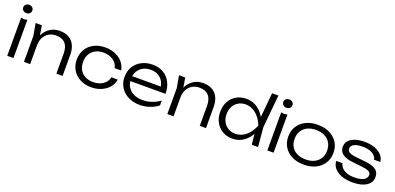

<svg xmlns="http://www.w3.org/2000/svg" viewBox="6 -1714 5491 2670"><g transform="rotate(20 2752.0 -379.0)"><path d="M75 -565 121 -557 167 -565V0H75ZM120 -648Q92 -648 72.5 -665.5Q53 -683 53 -710Q53 -736 72.5 -753.5Q92 -771 120 -771Q150 -771 169 -753.5Q188 -736 188 -710Q188 -683 169 -665.5Q150 -648 120 -648Z M290 -563H382L414 -372V0H322V-385ZM647 -576Q726 -576 781 -544.5Q836 -513 865 -453.5Q894 -394 894 -310V0H802V-294Q802 -395 755.5 -446.5Q709 -498 620 -498Q558 -498 511.5 -470Q465 -442 439.5 -392.5Q414 -343 414 -277L377 -303Q384 -387 420 -448Q456 -509 514.5 -542.5Q573 -576 647 -576Z M1633 -214Q1622 -147 1578.5 -96Q1535 -45 1468 -16Q1401 13 1320 13Q1226 13 1154 -24.5Q1082 -62 1041.5 -128.5Q1001 -195 1001 -282Q1001 -369 1041.5 -435.5Q1082 -502 1154 -539Q1226 -576 1320 -576Q1401 -576 1468 -547.5Q1535 -519 1578.5 -468Q1622 -417 1633 -349H1538Q1523 -419 1463.5 -459.5Q1404 -500 1320 -500Q1252 -500 1201.5 -473Q1151 -446 1123 -397.5Q1095 -349 1095 -282Q1095 -215 1123 -166Q1151 -117 1201.5 -90.5Q1252 -64 1320 -64Q1405 -64 1464.5 -105Q1524 -146 1538 -214Z M2039 13Q1942 13 1867.5 -24.5Q1793 -62 1750.5 -128.5Q1708 -195 1708 -282Q1708 -370 1748 -436Q1788 -502 1859 -539Q1930 -576 2022 -576Q2113 -576 2181 -536Q2249 -496 2286.5 -423.5Q2324 -351 2324 -255H1778V-328H2285L2231 -295Q2228 -358 2201 -404Q2174 -450 2128 -475Q2082 -500 2021 -500Q1955 -500 1906 -473.5Q1857 -447 1829.5 -399Q1802 -351 1802 -286Q1802 -218 1833 -168Q1864 -118 1920 -91Q1976 -64 2052 -64Q2121 -64 2187.5 -87Q2254 -110 2307 -150V-78Q2255 -36 2183 -11.5Q2111 13 2039 13Z M2412 -563H2504L2536 -372V0H2444V-385ZM2769 -576Q2848 -576 2903 -544.5Q2958 -513 2987 -453.5Q3016 -394 3016 -310V0H2924V-294Q2924 -395 2877.5 -446.5Q2831 -498 2742 -498Q2680 -498 2633.5 -470Q2587 -442 2561.5 -392.5Q2536 -343 2536 -277L2499 -303Q2506 -387 2542 -448Q2578 -509 2636.5 -542.5Q2695 -576 2769 -576Z M3693 0 3673 -215 3700 -281 3675 -352 3714 -770H3808L3761 -286L3787 0ZM3728 -282Q3706 -194 3660.5 -127.5Q3615 -61 3550.5 -24Q3486 13 3408 13Q3325 13 3261 -24.5Q3197 -62 3160.5 -128.5Q3124 -195 3124 -282Q3124 -370 3160.5 -436Q3197 -502 3261 -539Q3325 -576 3408 -576Q3486 -576 3550.5 -539Q3615 -502 3661 -436Q3707 -370 3728 -282ZM3218 -282Q3218 -218 3244.5 -169Q3271 -120 3317.5 -92.5Q3364 -65 3423 -65Q3483 -65 3533.5 -92.5Q3584 -120 3623.5 -169Q3663 -218 3688 -282Q3663 -346 3623.5 -395Q3584 -444 3533.5 -471.5Q3483 -499 3423 -499Q3364 -499 3317.5 -471.5Q3271 -444 3244.5 -395Q3218 -346 3218 -282Z M3924 -565 3970 -557 4016 -565V0H3924ZM3969 -648Q3941 -648 3921.5 -665.5Q3902 -683 3902 -710Q3902 -736 3921.5 -753.5Q3941 -771 3969 -771Q3999 -771 4018 -753.5Q4037 -736 4037 -710Q4037 -683 4018 -665.5Q3999 -648 3969 -648Z M4465 13Q4366 13 4290.5 -24Q4215 -61 4173 -128Q4131 -195 4131 -282Q4131 -370 4173 -436Q4215 -502 4290.5 -539Q4366 -576 4465 -576Q4565 -576 4640 -539Q4715 -502 4757.5 -436Q4800 -370 4800 -282Q4800 -195 4757.5 -128Q4715 -61 4640 -24Q4565 13 4465 13ZM4465 -64Q4539 -64 4593 -90.5Q4647 -117 4676.5 -166Q4706 -215 4706 -282Q4706 -348 4676.5 -397Q4647 -446 4593 -473Q4539 -500 4465 -500Q4392 -500 4337.5 -473Q4283 -446 4254 -397Q4225 -348 4225 -282Q4225 -215 4254 -166Q4283 -117 4337.5 -90.5Q4392 -64 4465 -64Z M5464 -165Q5464 -111 5431.5 -71Q5399 -31 5336.5 -9Q5274 13 5185 13Q5094 13 5024.5 -12.5Q4955 -38 4916 -84Q4877 -130 4874 -191H4968Q4974 -152 5003 -122.5Q5032 -93 5079 -77Q5126 -61 5186 -61Q5273 -61 5322.5 -87.5Q5372 -114 5372 -160Q5372 -196 5340 -213.5Q5308 -231 5221 -240L5112 -251Q5031 -259 4982.5 -280.5Q4934 -302 4913 -334.5Q4892 -367 4892 -407Q4892 -462 4925.5 -499.5Q4959 -537 5019 -556.5Q5079 -576 5158 -576Q5242 -576 5307.5 -552Q5373 -528 5412 -485Q5451 -442 5455 -386H5362Q5357 -418 5332 -444.5Q5307 -471 5262.5 -487Q5218 -503 5153 -503Q5073 -503 5028.5 -480Q4984 -457 4984 -413Q4984 -381 5013 -362Q5042 -343 5116 -335L5240 -322Q5325 -314 5374 -294Q5423 -274 5443.5 -242Q5464 -210 5464 -165Z"/></g></svg>

Font: Unbounded Light
Style: Regular
Weight: 300
Designer: Luke Prowse, Jean-Baptiste Morizot, Fátima Lázaro, Florian Runge
Foundry: NaN
Version: Version 1.700